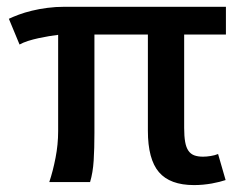

<svg xmlns="http://www.w3.org/2000/svg" viewBox="-20 -532 711 561"><path d="M639.2 -5.9Q631.8 -3.4 621.3 -0.7Q610.8 2 598.6 4.2Q586.4 6.3 573 7.6Q559.6 8.8 546.9 8.8Q476.6 8.8 444.3 -29.1Q412.1 -66.9 412.1 -149.9V-431.2H255.9V-143.1Q255.9 -97.7 253.7 -62.7Q251.5 -27.8 243.2 0H124Q134.8 -32.2 142.3 -71Q149.9 -109.9 149.9 -148.9V-430.2Q138.2 -428.7 123 -426.3Q107.9 -423.8 92.3 -420.4Q76.7 -417 62 -412.4Q47.4 -407.7 37.1 -401.9L5.9 -477.1Q18.1 -482.9 35.2 -489.3Q52.2 -495.6 73.2 -500.7Q94.2 -505.9 118.4 -509Q142.6 -512.2 168.9 -512.2H640.1V-431.2H518.1V-158.2Q518.1 -133.8 521 -117.4Q523.9 -101.1 530.5 -91.6Q537.1 -82 547.6 -78.1Q558.1 -74.2 573.2 -74.2Q583.5 -74.2 595.7 -76.2Q607.9 -78.1 617.2 -82Z"/></svg>

Font: Lorenzo Sans Medium
Style: Regular
Weight: 500
Foundry: Intel Corporation
Version: Version 1.00; ttfautohint (v1.5)